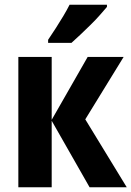

<svg xmlns="http://www.w3.org/2000/svg" viewBox="-20 -786 552 806"><path d="M348 -547H499L338 -285L512 0H356L197 -279V0H57V-547H197V-283ZM429 -757Q417 -743 399.5 -723Q382 -703 360.5 -682Q339 -661 318 -641Q297 -621 280 -606H182V-619Q199 -644 215 -669Q231 -694 246 -719Q261 -744 272 -766H429Z"/></svg>

Font: Noto Sans Display Condensed
Style: Bold
Weight: 700
Width: 3
Designer: Monotype Design Team
Foundry: Monotype Imaging Inc.
Version: Version 2.003